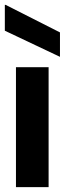

<svg xmlns="http://www.w3.org/2000/svg" viewBox="-20 -774 268 794"><path d="M46 0V-496H181V0ZM228 -539 0 -647V-754H3L228 -640Z"/></svg>

Font: DM Sans 9pt 36pt
Style: Bold
Weight: 700
Version: Version 4.004;gftools[0.9.30]